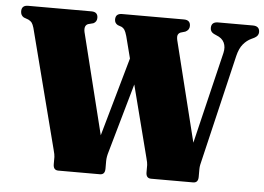

<svg xmlns="http://www.w3.org/2000/svg" viewBox="-50 -766 1146 832"><g transform="rotate(5 523.0 -350.0)"><path d="M836.5 -673.5Q836.5 -700 866 -700H1017Q1046.5 -700 1046.5 -673.5Q1046.5 -657 1028 -647.5L1015.5 -641.5Q996 -632.5 980.5 -614Q965 -595.5 957 -562.5L847.5 -100Q844.5 -88.5 842.5 -78.8Q840.5 -69 840.5 -59.5V-26Q840.5 0 818.5 0H635.5Q613.5 0 613.5 -26V-58Q613.5 -66.5 607.5 -88.5L527.5 -400.5L442 -100Q435 -77.5 435 -59.5V-26Q435 0 413 0H232Q210 0 210 -26V-57.5Q210 -66.5 204 -88.5L70.5 -607Q66 -622 61 -628.8Q56 -635.5 46 -640.5L25.5 -648Q11.5 -656 11.5 -674Q11.5 -700 39.5 -700H315Q343 -700 343 -674Q343 -657 328 -649.5L305 -643.5Q284.5 -635 295 -599.5L402 -168.5L499 -511L474.5 -606.5Q469 -625.5 463.8 -633.2Q458.5 -641 451 -644.5L434 -650.5Q420 -658 420 -674Q420 -700 448.5 -700H717Q745.5 -700 745.5 -674Q745.5 -656.5 728 -648L707.5 -642Q697.5 -637.5 695.2 -628Q693 -618.5 698.5 -599L804.5 -171.5L900.5 -570.5Q906.5 -596 897.5 -615.2Q888.5 -634.5 863 -644L852 -649Q836.5 -657 836.5 -673.5Z"/></g></svg>

Font: Fraunces 144pt S050 Black
Style: Regular
Weight: 900
Version: Version 1.000; ttfautohint (v1.8.3)